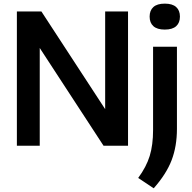

<svg xmlns="http://www.w3.org/2000/svg" viewBox="-20 -803 1060 1058"><path d="M73 0V-740H208L559.5 -201.5V-740H685.5V0H550.5L199 -538.5V0ZM827 234.5 741.5 177.5Q786.5 116.5 805 56.2Q823.5 -4 823.5 -87V-545.5H955V-93Q955 3 925.8 79.5Q896.5 156 827 234.5ZM888 -640Q846 -640 825.2 -658.8Q804.5 -677.5 804.5 -711.5Q804.5 -745.5 825.2 -764.2Q846 -783 888 -783Q930 -783 950.8 -764.2Q971.5 -745.5 971.5 -711.5Q971.5 -677.5 950.8 -658.8Q930 -640 888 -640Z"/></svg>

Font: Encode Sans SmBold
Style: Regular
Weight: 600
Designer: Multiple Designers
Foundry: Impallari Type
Version: Version 3.002; ttfautohint (v1.8.3) -l 8 -r 50 -G 200 -x 14 